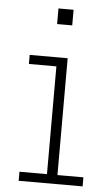

<svg xmlns="http://www.w3.org/2000/svg" viewBox="-53 -768 460 803"><g transform="rotate(5 177.0 -366.0)"><path d="M216 -38H325V0H56.5V-38H172V-490.5H56.5V-528.5H216ZM159.5 -732.5H223V-667H159.5Z"/></g></svg>

Font: Hepta Slab ExtraLight Light
Style: Regular
Weight: 300
Version: Version 1.100